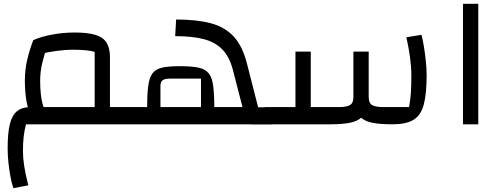

<svg xmlns="http://www.w3.org/2000/svg" viewBox="-20 -650 2621 1004"><path d="M555 -90H675V0H555ZM50 334Q41 308 34.5 273Q28 238 24 199.5Q20 161 20 125Q20 46 31.5 -1Q43 -48 69.5 -69Q96 -90 140 -90H475V-379Q434 -390 364 -390Q321 -390 273 -383.5Q225 -377 185 -366L154 -440Q193 -458 251.5 -469Q310 -480 371 -480Q439 -480 479.5 -467.5Q520 -455 537.5 -426.5Q555 -398 555 -350V0H116Q108 29 104 62.5Q100 96 100 142Q100 176 106.5 218Q113 260 128 319ZM156 -33Q128 -65 119 -117.5Q110 -170 110 -228Q110 -285 122.5 -338Q135 -391 154 -440L229 -417Q212 -366 201 -320.5Q190 -275 190 -228Q190 -192 193.5 -158Q197 -124 206.5 -94Q216 -64 233 -40Z M1295 -89H1405V1H1295ZM635 0V-90H1248L1198 -284Q1180 -353 1142.5 -391.5Q1105 -430 1045 -445.5Q985 -461 896 -461L901 -548Q1008 -548 1082 -528.5Q1156 -509 1202.5 -458.5Q1249 -408 1272 -315L1335 -69V0ZM749 -70Q749 -149 754.5 -196Q760 -243 777 -266Q794 -289 828.5 -296.5Q863 -304 920 -304Q981 -304 1017.5 -296.5Q1054 -289 1072 -266Q1090 -243 1095.5 -196Q1101 -149 1101 -70ZM1031 -239H870Q842 -239 830.5 -230.5Q819 -222 819 -200V-70H1031Z M2031 0Q1967 0 1927 -8Q1887 -16 1865.5 -37Q1844 -58 1836 -95Q1828 -132 1828 -189V-380H1908V-143Q1908 -111 1926 -100.5Q1944 -90 1986 -90H2119Q2126 -125 2128.5 -164.5Q2131 -204 2131 -256Q2131 -300 2124 -351Q2117 -402 2105 -455L2184 -468Q2191 -442 2197 -404.5Q2203 -367 2207 -328.5Q2211 -290 2211 -259Q2211 -160 2196 -103.5Q2181 -47 2142.5 -23.5Q2104 0 2031 0ZM1705 0H1605V-90H1750Q1792 -90 1810 -100.5Q1828 -111 1828 -143V-380H1908V-189Q1908 -132 1900.5 -95Q1893 -58 1871.5 -37Q1850 -16 1810 -8Q1770 0 1705 0ZM1605 0H1365V-90H1525V-380H1605Z M2401 0V-630H2481V0Z"/></svg>

Font: Changa
Style: Regular
Weight: 400
Designer: Eduardo Rodriguez Tunni
Foundry: Eduardo Rodriguez Tunni
Version: Version 3.003